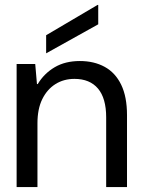

<svg xmlns="http://www.w3.org/2000/svg" viewBox="-20 -754 573 774"><path d="M47 0V-496H122L129 -415H132Q158 -458 200.5 -483Q243 -508 302 -508Q359 -508 402 -484.5Q445 -461 468.5 -412.5Q492 -364 492 -290V0H408V-281Q408 -358 375 -397Q342 -436 280 -436Q237 -436 203.5 -415Q170 -394 150.5 -354.5Q131 -315 131 -257V0ZM166 -539V-612L373 -734H376V-656Z"/></svg>

Font: DM Sans 36pt
Style: Regular
Weight: 400
Designer: Colophon Foundry, Jonny Pinhorn
Foundry: Colophon Foundry
Version: Version 4.004;gftools[0.9.30]